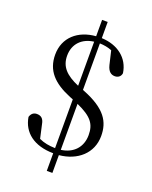

<svg xmlns="http://www.w3.org/2000/svg" viewBox="-170 -909 891 1126"><g transform="rotate(20 275.0 -346.5)"><path d="M265 125H300V14C413 3 495 -68 495 -176C495 -264 456 -333 309 -391L302 -394V-684C329 -683 353 -679 378 -669L398 -584C408 -544 428 -533 450 -533C469 -533 486 -544 489 -566C476 -657 402 -713 302 -717V-818H267V-716C157 -708 78 -640 78 -533C78 -434 135 -374 245 -329L265 -321V-17C225 -18 194 -24 164 -38L145 -123C139 -158 121 -169 97 -169C78 -169 63 -159 56 -136C71 -44 144 14 265 15ZM300 -306C396 -263 424 -225 424 -156C424 -80 376 -29 300 -19ZM267 -407C185 -442 146 -483 146 -551C146 -626 195 -673 267 -682Z"/></g></svg>

Font: NameLogos Serif 2
Style: Regular
Weight: 500
Version: Version 0.1